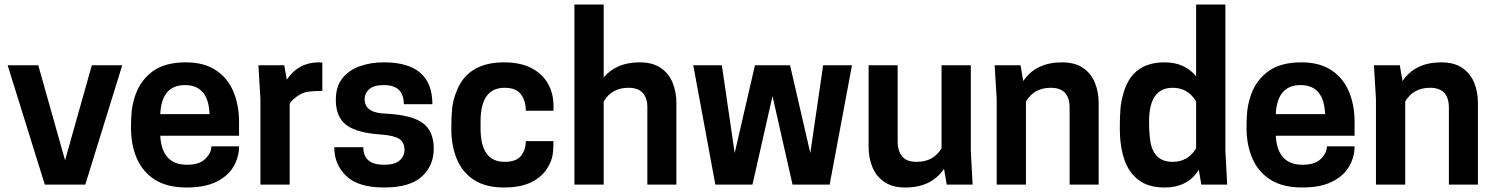

<svg xmlns="http://www.w3.org/2000/svg" viewBox="-20 -820 6638 853"><path d="M359 0H179L14 -530H150L269 -108L388 -530H523Z M810 13Q723 13 668.5 -21.5Q614 -56 588 -116Q562 -176 562 -252Q562 -296 565 -325Q568 -354 577 -384Q598 -456 653.5 -499.5Q709 -543 805 -543Q886 -543 938.5 -508.5Q991 -474 1016.5 -414Q1042 -354 1042 -278V-217H692Q699 -88 811 -88Q866 -88 892.5 -114.5Q919 -141 919 -170H1042Q1042 -122 1017.5 -80Q993 -38 941.5 -12.5Q890 13 810 13ZM911 -313Q906 -442 802 -442Q698 -442 692 -313Z M1267 0H1137V-380L1128 -530H1243L1254 -466Q1306 -543 1397 -543L1412 -542V-416Q1376 -416 1352 -413Q1328 -410 1309 -398Q1279 -379 1267 -360Z M1686 13Q1572 13 1518.5 -38Q1465 -89 1465 -166H1594Q1594 -88 1686 -88Q1735 -88 1756 -107.5Q1777 -127 1777 -154Q1777 -188 1753.5 -203Q1730 -218 1676 -222Q1566 -229 1519 -264.5Q1472 -300 1472 -376Q1472 -435 1500.5 -471.5Q1529 -508 1577.5 -525.5Q1626 -543 1686 -543Q1901 -543 1901 -357H1774Q1774 -442 1686 -442Q1641 -442 1620.5 -424Q1600 -406 1600 -379Q1600 -317 1697 -315Q1809 -309 1858 -273.5Q1907 -238 1907 -159Q1907 -84 1854 -35.5Q1801 13 1686 13Z M2219 13Q2138 13 2086 -20.5Q2034 -54 2009.5 -113.5Q1985 -173 1985 -249Q1985 -304 1989 -340.5Q1993 -377 2009 -416Q2059 -543 2219 -543Q2293 -543 2342 -517Q2391 -491 2415 -447.5Q2439 -404 2439 -350V-328H2316Q2316 -372 2294.5 -401Q2273 -430 2222 -430Q2115 -430 2115 -281V-249Q2115 -101 2222 -101Q2274 -101 2295 -128Q2316 -155 2316 -193H2439Q2439 -156 2435 -131Q2431 -106 2415 -79Q2392 -37 2343.5 -12Q2295 13 2219 13Z M2985 0H2856V-342Q2856 -430 2772 -430Q2698 -430 2662 -369V0H2532V-800H2662V-476Q2718 -543 2822 -543Q2880 -543 2916 -518Q2952 -493 2968.5 -452Q2985 -411 2985 -363Z M3666 0H3501L3412 -393L3323 0H3158L3060 -530H3187L3244 -140L3334 -530H3490L3580 -140L3637 -530H3765Z M4002 13Q3945 13 3909 -11.5Q3873 -36 3856 -77Q3839 -118 3839 -168V-530H3968V-188Q3968 -152 3987 -126.5Q4006 -101 4053 -101Q4127 -101 4163 -161V-530H4293V-150L4301 0H4186L4174 -70Q4118 13 4002 13Z M4861 0H4732V-342Q4732 -430 4648 -430Q4574 -430 4538 -369V0H4408V-380L4399 -530H4514L4526 -460Q4582 -543 4698 -543Q4756 -543 4792 -518Q4828 -493 4844.5 -452Q4861 -411 4861 -363Z M5154 13Q5082 13 5038 -20.5Q4994 -54 4974.5 -113Q4955 -172 4955 -249Q4955 -303 4958 -339Q4961 -375 4974 -415Q5014 -543 5154 -543Q5243 -543 5294 -481V-800H5424V-150L5432 0H5317L5306 -66Q5257 13 5154 13ZM5190 -101Q5258 -101 5294 -161V-369Q5258 -430 5190 -430Q5085 -430 5085 -281Q5085 -229 5090 -197Q5103 -101 5190 -101Z M5766 13Q5679 13 5624.5 -21.5Q5570 -56 5544 -116Q5518 -176 5518 -252Q5518 -296 5521 -325Q5524 -354 5533 -384Q5554 -456 5609.5 -499.5Q5665 -543 5761 -543Q5842 -543 5894.5 -508.5Q5947 -474 5972.5 -414Q5998 -354 5998 -278V-217H5648Q5655 -88 5767 -88Q5822 -88 5848.5 -114.5Q5875 -141 5875 -170H5998Q5998 -122 5973.5 -80Q5949 -38 5897.5 -12.5Q5846 13 5766 13ZM5867 -313Q5862 -442 5758 -442Q5654 -442 5648 -313Z M6546 0H6417V-342Q6417 -430 6333 -430Q6259 -430 6223 -369V0H6093V-380L6084 -530H6199L6211 -460Q6267 -543 6383 -543Q6441 -543 6477 -518Q6513 -493 6529.5 -452Q6546 -411 6546 -363Z"/></svg>

Font: Tanohe Sans SemiBold
Style: Regular
Weight: 600
Designer: Village Type and Design LLC & Cristiano Sobral
Foundry: Cooper Hewitt Smithsonian Design Museum
Version: Version 1.00;September 29, 2021;FontCreator 13.0.0.2655 64-b